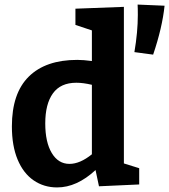

<svg xmlns="http://www.w3.org/2000/svg" viewBox="-20 -808 740 840"><path d="M522 -93 589 -72V-1L413 7L398 -64Q316 12 230 12Q172 12 127 -19Q82 -50 57 -110Q32 -170 32 -255Q32 -400 106 -473Q180 -546 318 -546Q345 -546 382 -541V-675L310 -699V-770L522 -778ZM284 -91Q330 -91 382 -133V-437Q344 -446 314 -446Q245 -446 211.5 -399.5Q178 -353 178 -268Q178 -186 206.5 -138.5Q235 -91 284 -91ZM568 -580Q583 -668 583 -743Q583 -773 582 -788L700 -783Q690 -687 650 -569Z"/></svg>

Font: Bitter Pro
Style: Bold
Weight: 700
Designer: Sol Matas, and Bitter project Authors
Foundry: Sol Matas
Version: Version 1.010